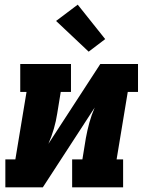

<svg xmlns="http://www.w3.org/2000/svg" viewBox="-20 -805 640 825"><path d="M3 0V-120H46L94 -410H67V-530H285V-410H241L226 -318Q221 -285 211.5 -252Q202 -219 188 -187L411 -530H573V-410H529L481 -120H509V0H290V-120H334L349 -212Q355 -245 364 -278Q373 -311 387 -343L164 0ZM361 -583 221 -715 314 -785 432 -637Z"/></svg>

Font: Iosevka Curly Slab HvExObl
Style: Regular
Weight: 900
Width: 7
Italic angle: -9°
Monospace: yes
Designer: Belleve Invis
Foundry: Belleve Invis
Version: Version 11.1.0; ttfautohint (v1.8.3)